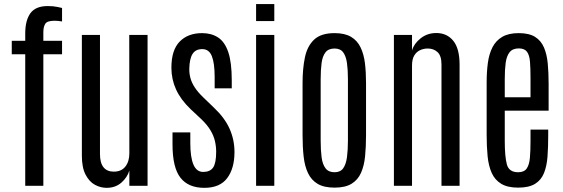

<svg xmlns="http://www.w3.org/2000/svg" viewBox="-20 -902 2734 932"><path d="M102.5 0V-638.7H37.1V-704.1H102.5V-739.3Q102.5 -803.2 127.7 -837.9Q152.8 -872.6 211.9 -872.6Q239.3 -872.6 259.5 -868.2Q279.8 -863.8 281.2 -863.3V-797.9Q260.7 -801.3 244.6 -801.3Q208.5 -801.3 199.5 -786.1Q190.4 -771 190.4 -746.1V-704.1H281.2V-638.7H190.4V0Z M497.1 9.8Q468.3 9.8 440.9 -4.9Q413.6 -19.5 395.5 -54Q377.4 -88.4 377.4 -146.5V-732.4H465.3V-154.3Q465.3 -111.3 482.4 -90.1Q499.5 -68.8 532.2 -68.8Q569.3 -68.8 588.6 -93.5Q607.9 -118.2 607.9 -157.7L607.4 -732.4H696.3V0H607.9V-74.2Q598.1 -41 569.3 -15.6Q540.5 9.8 497.1 9.8Z M971.7 9.8Q894 9.8 855.7 -39.6Q817.4 -88.9 817.4 -200.7V-259.3H903.8V-206.5Q903.8 -139.2 918.9 -103.3Q934.1 -67.4 966.3 -67.4Q999.5 -67.4 1014.4 -88.6Q1029.3 -109.9 1029.3 -165.5Q1029.3 -191.9 1023.2 -217.8Q1017.1 -243.7 1001.7 -269.5Q986.3 -295.4 958 -322.8L904.8 -372.6Q856.9 -418.5 834.5 -468Q812 -517.6 812 -573.2Q812 -659.2 852.3 -700.2Q892.6 -741.2 960.9 -741.2Q1006.3 -741.2 1038.8 -720Q1071.3 -698.7 1088.1 -648.9Q1105 -599.1 1105 -512.7V-473.1H1022V-527.3Q1022 -595.7 1008.3 -629.6Q994.6 -663.6 961.9 -663.6Q929.2 -663.6 914.6 -640.1Q899.9 -616.7 898.9 -568.8Q898.4 -545.9 904.3 -523.4Q910.2 -501 925.3 -477.8Q940.4 -454.6 967.3 -428.7L1019 -378.9Q1070.8 -330.1 1094.5 -276.9Q1118.2 -223.6 1118.2 -164.1Q1118.2 -84.5 1082.8 -37.4Q1047.4 9.8 971.7 9.8Z M1223.1 0V-732.4H1311.5V0ZM1223.1 -799.8V-882.3H1311.5V-799.8Z M1604 8.8Q1552.7 8.8 1522 -9.5Q1491.2 -27.8 1475.1 -61.8Q1459 -95.7 1453.9 -142.3Q1448.7 -189 1448.7 -246.1V-499.5Q1448.7 -568.4 1460 -623Q1471.2 -677.7 1504.6 -709.5Q1538.1 -741.2 1604 -741.2Q1653.8 -741.2 1684.1 -723.1Q1714.4 -705.1 1730.2 -672.1Q1746.1 -639.2 1751.5 -595.2Q1756.8 -551.3 1756.8 -499.5V-246.1Q1756.8 -189.9 1752.2 -143.6Q1747.6 -97.2 1732.4 -63Q1717.3 -28.8 1686.5 -10Q1655.8 8.8 1604 8.8ZM1604 -65.9Q1632.3 -65.9 1646 -85.2Q1659.7 -104.5 1664.3 -139.2Q1668.9 -173.8 1668.9 -219.7V-518.1Q1668.9 -562.5 1664.3 -595.7Q1659.7 -628.9 1646 -647.7Q1632.3 -666.5 1604 -666.5Q1574.2 -666.5 1559.8 -647.7Q1545.4 -628.9 1541 -595.7Q1536.6 -562.5 1536.6 -518.1V-219.7Q1536.6 -173.8 1541 -139.2Q1545.4 -104.5 1560.1 -85.2Q1574.7 -65.9 1604 -65.9Z M1892.1 0V-732.4H1980V-657.2Q1989.7 -690.4 2022 -716.1Q2054.2 -741.7 2098.1 -741.7Q2149.4 -741.7 2180.2 -704.1Q2210.9 -666.5 2210.9 -587.4V0H2123V-589.4Q2123 -631.3 2104 -648.9Q2085 -666.5 2056.6 -666.5Q2036.6 -666.5 2019 -658.4Q2001.5 -650.4 1990.7 -632.3Q1980 -614.3 1980 -583.5V0Z M2495.1 8.8Q2443.8 8.8 2413.1 -9.8Q2382.3 -28.3 2366.9 -62.5Q2351.6 -96.7 2346.9 -143.8Q2342.3 -190.9 2342.3 -248V-501Q2342.3 -552.7 2348.1 -596.4Q2354 -640.1 2370.6 -672.6Q2387.2 -705.1 2418 -723.1Q2448.7 -741.2 2498 -741.2Q2548.3 -741.2 2577.4 -722.9Q2606.4 -704.6 2620.6 -671.4Q2634.8 -638.2 2638.9 -593.5Q2643.1 -548.8 2643.1 -495.6V-364.7H2430.2V-218.3Q2430.2 -142.1 2440.4 -104Q2450.7 -65.9 2495.1 -65.9Q2524.4 -65.9 2536.9 -84.2Q2549.3 -102.5 2552.2 -136Q2555.2 -169.4 2555.2 -215.8V-272.9H2641.1V-245.1Q2641.1 -188.5 2637.7 -142.1Q2634.3 -95.7 2620.6 -61.8Q2606.9 -27.8 2577.1 -9.5Q2547.4 8.8 2495.1 8.8ZM2430.2 -429.7H2555.2V-522.9Q2555.2 -569.8 2552.7 -601.8Q2550.3 -633.8 2538.3 -650.4Q2526.4 -667 2498.5 -667Q2468.3 -667 2453.6 -648.4Q2439 -629.9 2434.6 -596.7Q2430.2 -563.5 2430.2 -519Z"/></svg>

Font: AntonioLight
Style: Regular
Weight: 300
Designer: Vernon Adams
Foundry: Vernon Adams
Version: Version 1.002